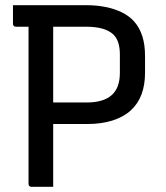

<svg xmlns="http://www.w3.org/2000/svg" viewBox="-20 -720 640 740"><path d="M185 0Q164 0 143 0Q122 0 101 0Q96 0 93 -3Q90 -6 90 -11Q90 -93 90 -173Q90 -253 90 -332.5Q90 -412 90 -492Q90 -572 90 -653H193L185 -635Q185 -611 185 -590.5Q185 -570 185 -549Q185 -474 185 -400Q185 -326 185 -251Q185 -176 185 -99Q185 -73 185 -48Q185 -23 185 0ZM30 -700Q100 -700 173 -700Q246 -700 312 -700Q352 -700 387 -693Q422 -686 450.5 -672Q479 -658 498.5 -635.5Q518 -613 528.5 -580.5Q539 -548 539 -504V-439Q539 -393 525.5 -356.5Q512 -320 484 -294.5Q456 -269 413.5 -255.5Q371 -242 315 -242Q280 -242 244.5 -242Q209 -242 173 -242L162 -238V-325Q202 -325 240.5 -325Q279 -325 313 -325Q346 -325 370 -332Q394 -339 410 -353Q426 -367 434 -388.5Q442 -410 442 -439V-510Q442 -536 436 -555Q430 -574 417 -587Q401 -602 375 -609.5Q349 -617 311 -617Q266 -617 221 -617Q176 -617 130.5 -617Q85 -617 41 -617Q36 -617 33 -620Q30 -623 30 -628Q30 -647 30 -664Q30 -681 30 -700Z"/></svg>

Font: Rec Mono Linear
Style: Regular
Weight: 400
Monospace: yes
Version: Version 1.085; ttfautohint (v1.8.4.7-5d5b)